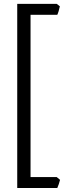

<svg xmlns="http://www.w3.org/2000/svg" viewBox="-20 -801 348 985"><path d="M288.1 121.6Q285.6 131.3 281.7 143.3Q277.8 155.3 273.9 163.6H68.4V-781.2H271L287.1 -768.6Q284.7 -756.3 280.8 -743.7Q276.9 -731 273.9 -725.1H136.7V107.4H271Z"/></svg>

Font: Gentium Unicode
Style: Regular
Weight: 400
Version: Version 1.009